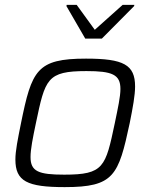

<svg xmlns="http://www.w3.org/2000/svg" viewBox="-20 -758 618 786"><path d="M252 -733 329 -600H397L529 -733L530 -738H482L368 -636L294 -738H253ZM245 8C447 8 465 -39 511 -254C524 -319 533 -368 533 -404C533 -493 486 -518 332 -518C130 -518 110 -470 66 -254C53 -189 43 -141 43 -105C43 -16 91 8 245 8ZM243 -43C138 -43 105 -56 105 -115C105 -147 114 -192 127 -254C165 -435 172 -467 334 -467C439 -467 473 -453 473 -394C473 -362 463 -317 450 -254C412 -74 405 -43 243 -43Z"/></svg>

Font: Saira UNSAM Light Italic
Style: Regular
Weight: 300
Italic angle: -12°
Designer: Hector Gatti with collaboration of the Omnibus-Type team
Foundry: Omnibus-Type
Version: Version 0.072;PS 000.072;hotconv 1.0.88;makeotf.lib2.5.64775